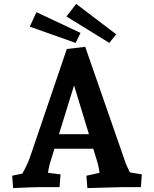

<svg xmlns="http://www.w3.org/2000/svg" viewBox="-20 -955 786 980"><path d="M42 -58 94 -69Q122 -118 136 -161L321 -705L415 -716L617 -135Q624 -112 643 -75L704 -65L699 0H609L426 5L421 -58L488 -73Q483 -111 472 -144L456 -196H258L234 -119Q228 -95 225 -73L289 -65L284 0H186Q155 0 47 5ZM434 -270 358 -519 281 -270ZM319 -871 369 -935 573 -780 538 -736ZM132 -819 166 -893 391 -787 366 -736Z"/></svg>

Font: Andada Pro ExtraBold
Style: Regular
Weight: 800
Designer: Carolina Giovagnoli
Foundry: Huerta Tipografica
Version: Version 3.005; ttfautohint (v1.8.4)